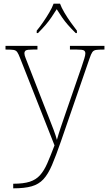

<svg xmlns="http://www.w3.org/2000/svg" viewBox="-20 -786 589 1046"><path d="M52 215Q108 215 142 204Q176 193 198 168.5Q220 144 237.5 104Q255 64 277 6L90 -468Q81 -492 74 -502Q67 -512 54 -514Q41 -516 13 -516H10V-536H184V-516H159Q128 -516 120.5 -511Q113 -506 113 -495Q113 -485 120.5 -467Q128 -449 144 -407L220 -212Q232 -181 246 -146Q260 -111 272 -79Q284 -47 290 -24Q299 -56 310.5 -90.5Q322 -125 338 -171L425 -423Q433 -447 439 -466Q445 -485 445 -495Q445 -506 437.5 -511Q430 -516 399 -516H361V-536H549V-516H545Q517 -516 503.5 -514Q490 -512 483 -502Q476 -492 468 -468L312 -16Q285 62 263.5 112.5Q242 163 216.5 190.5Q191 218 152.5 229Q114 240 53 240H52ZM180 -619Q196 -638 214 -664Q232 -690 248 -717Q264 -744 272 -766H307Q315 -744 331 -717Q347 -690 365.5 -664Q384 -638 399 -619V-606H392Q367 -631 349.5 -651Q332 -671 318 -691.5Q304 -712 289 -736Q274 -712 260 -691.5Q246 -671 229 -651Q212 -631 187 -606H180Z"/></svg>

Font: Noto Serif Tibetan Thin
Style: Regular
Weight: 250
Version: Version 2.103